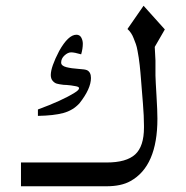

<svg xmlns="http://www.w3.org/2000/svg" viewBox="-20 -651 648 670"><path d="M255.9 -343.3Q255.9 -348.1 244.6 -350.1Q233.4 -352.1 227.5 -353Q210 -355 201.7 -355Q186 -356.9 178.2 -359.1Q170.4 -361.3 163.8 -368.9Q157.2 -376.5 157.2 -389.2Q157.2 -417 186.5 -473.1Q218.3 -529.8 246.6 -529.8Q258.3 -529.8 263.7 -519.8Q269 -509.8 269 -498.5Q269 -481.4 263.2 -461.4Q239.7 -468.3 228.3 -468.3Q216.8 -468.3 205.1 -457.5Q193.4 -446.8 193.4 -432.6Q193.4 -421.4 211.4 -416.7Q229.5 -412.1 253.7 -410.6Q277.8 -409.2 284.2 -405.8Q297.4 -398.9 297.4 -378.9Q297.4 -341.3 257.3 -290.5Q234.4 -265.6 200.9 -256.6Q167.5 -247.6 112.3 -246.6V-269Q196.3 -299.8 240.7 -327.6Q255.9 -336.9 255.9 -343.3ZM520 -487.3 522.5 -439.9V-387.7Q522.9 -369.1 526.1 -316.9Q529.3 -264.6 529.3 -236.8Q529.3 -70.8 435.1 -19Q403.3 -1 351.1 -1H53.2V-84H352.5Q420.9 -84 451.7 -112.1Q482.4 -140.1 482.4 -206.1V-212.4Q482.4 -244.6 478.8 -289.3Q475.1 -334 474.4 -344Q473.6 -354 472.2 -372.1Q470.7 -390.1 470 -398.4Q469.2 -406.7 467.5 -423.6Q465.8 -440.4 464.1 -449.7Q462.4 -459 460 -473.4Q457.5 -487.8 454.1 -497.3Q450.7 -506.8 446.3 -517.6Q439 -537.1 424.8 -549.8L481 -630.9L555.2 -548.3Z"/></svg>

Font: VizhehAzad
Style: Regular
Weight: 400
Designer: damoon khanjanzadeh
Foundry: http://font-store.ir
Version: Version:0.0.3;RFB:1.2.5;Building:2016-04-04 21:25:54.909891